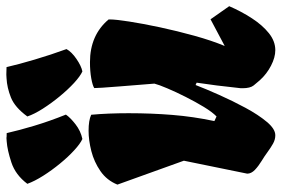

<svg xmlns="http://www.w3.org/2000/svg" viewBox="-162 -720 892 608"><g transform="rotate(-90 284.0 -416.0)"><path d="M159.7 9.8Q146 9.8 133.3 2.7Q120.6 -4.4 106 -15.1Q94.2 -23.9 78.1 -33.7Q62 -43.5 50 -54.9Q38.1 -66.4 38.1 -79.1L79.1 -279.8L3.4 -490.2Q17.1 -523.9 46.1 -543.9Q75.2 -564 109.6 -572.8Q144 -581.5 173.8 -581.5Q207 -581.5 224.6 -573.2Q227.1 -546.4 228.3 -516.4Q229.5 -486.3 229.5 -454.6Q229.5 -382.8 224.1 -316.4Q218.8 -250 204.6 -183.1L219.2 -176.3Q232.9 -189.5 249.3 -216.3Q265.6 -243.2 281.2 -274.2Q296.9 -305.2 308.3 -332.3Q319.8 -359.4 323.2 -373Q317.4 -442.9 314.5 -481.4Q311.5 -520 310.3 -537.8Q309.1 -555.7 309.1 -563.5Q316.9 -568.8 339.8 -573Q362.8 -577.1 391.1 -577.1Q476.6 -577.1 526.4 -518.1V-512.7Q526.4 -495.6 519.8 -452.9Q513.2 -410.2 501.5 -355.2Q489.7 -300.3 474.6 -245.8Q459.5 -191.4 442.4 -150.4L526.9 -195.3L568.4 -136.2Q551.8 -97.7 530 -64.2Q508.3 -30.8 482.9 -10.5Q457.5 9.8 429.2 9.8Q406.2 9.8 380.1 -3.7Q354 -17.1 334 -39.1Q326.2 -47.9 317.4 -58.8Q308.6 -69.8 308.6 -94.2Q308.6 -97.7 308.8 -101.1Q309.1 -104.5 309.6 -107.9Q313.5 -145 317.4 -175.8Q321.3 -206.5 326.2 -239.3L318.8 -242.7Q306.6 -210.9 287.6 -168.2Q268.6 -125.5 246.6 -84.7Q224.6 -43.9 202.1 -17.1Q179.7 9.8 159.7 9.8ZM361.8 -601.1Q346.7 -607.9 325.4 -627.4Q304.2 -647 282.7 -673.1Q261.2 -699.2 243.9 -726.3Q226.6 -753.4 219.2 -775.4Q248 -814.9 279.3 -827.4Q310.5 -839.8 340.3 -841.3Q354 -842.3 357.9 -841.8Q361.8 -841.3 375.5 -841.3Q383.8 -804.7 399.2 -752.7Q414.6 -700.7 432.6 -651.4Q423.8 -635.3 401.4 -619.9Q378.9 -604.5 361.8 -601.1ZM147.9 -601.1Q132.8 -607.9 112.1 -627Q91.3 -646 70.1 -671.9Q48.8 -697.8 31.5 -725.1Q14.2 -752.4 5.9 -775.4Q34.2 -813 73.5 -825.9Q112.8 -838.9 140.1 -840.8Q149.9 -841.8 151.4 -841.6Q152.8 -841.3 154.5 -841.1Q156.2 -840.8 166.5 -840.8Q175.3 -801.8 189.7 -753.7Q204.1 -705.6 225.1 -653.3Q215.8 -639.6 194.6 -623Q173.3 -606.4 147.9 -601.1Z"/></g></svg>

Font: Fruktur
Style: Regular
Weight: 400
Designer: Viktoriya Grabowska, Eben Sorkin
Foundry: Viktoriya Grabowska
Version: Version 1.008; ttfautohint (v1.8.4.7-5d5b)